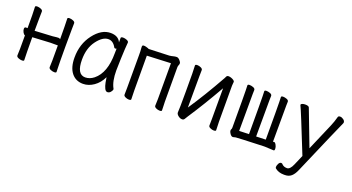

<svg xmlns="http://www.w3.org/2000/svg" viewBox="-46 -1005 3093 1688"><g transform="rotate(20 1500.0 -161.0)"><path d="M121 8Q105 8 87 0.5Q69 -7 69 -20Q69 -45 71 -83V-208Q59 -212 50.5 -228.5Q42 -245 42 -258Q42 -276 55 -276H71Q71 -377 70.5 -398Q70 -419 69 -441.5Q68 -464 68 -474Q68 -484 87 -484Q103 -484 121 -476.5Q139 -469 139 -456L138 -397Q137 -379 137 -275L303 -284Q326 -287 337 -288Q348 -289 357 -289Q366 -289 373 -282Q373 -378 372 -398Q370 -442 370 -474Q370 -484 389 -484Q405 -484 423 -476.5Q441 -469 441 -456L440 -397Q439 -379 439 -238Q439 -85 441 -37L442 -1Q442 8 423 8Q407 8 389 0.5Q371 -7 371 -20Q371 -45 373 -83V-224H304L137 -215Q137 -102 138 -81Q140 -36 140 -1Q140 8 121 8Z M695 18Q627 18 587 -32Q547 -82 547 -175Q547 -302 617.5 -394Q688 -486 773 -486Q845 -486 869 -433V-475Q869 -485 891 -485Q907 -485 925 -477.5Q943 -470 943 -458Q938 -411 934 -306Q931 -225 931 -193Q931 -91 963 -34L965 -29Q965 -19 952.5 -3Q940 13 922 13Q906 13 895.5 -8.5Q885 -30 879 -60.5Q873 -91 871 -108Q843 -49 795 -15.5Q747 18 695 18ZM694 -42Q736 -42 774 -72Q867 -147 867 -330Q867 -356 868 -374Q865 -371 855 -371Q849 -371 846 -376Q818 -428 773 -428Q720 -428 667.5 -358Q615 -288 615 -180Q615 -42 694 -42Z M1121 10Q1106 10 1089 2Q1072 -6 1072 -18Q1072 -43 1073 -81V-386Q1073 -432 1071 -444L1070 -465Q1070 -472 1072.5 -476.5Q1075 -481 1085 -481Q1095 -481 1106.5 -478Q1118 -475 1126 -472L1134 -468L1324 -475Q1344 -477 1359.5 -481.5Q1375 -486 1391 -486Q1405 -486 1420 -469.5Q1435 -453 1435 -442Q1435 -433 1430.5 -423.5Q1426 -414 1426 -402Q1426 -101 1426.5 -80.5Q1427 -60 1428 -36Q1429 -12 1429 0Q1429 9 1409 9Q1393 9 1376 1Q1359 -7 1359 -19Q1359 -44 1361 -82V-417L1139 -407Q1139 -100 1140 -79Q1142 -34 1142 1Q1142 10 1121 10Z M1621 13Q1602 13 1584 -1.5Q1566 -16 1566 -31Q1569 -61 1569 -225Q1569 -374 1568.5 -395Q1568 -416 1567 -438.5Q1566 -461 1566 -471Q1566 -481 1586 -481Q1602 -481 1619 -473Q1636 -465 1636 -453L1635 -394Q1634 -376 1634 -102Q1736 -253 1849 -455Q1851 -457 1858 -473Q1863 -483 1878 -483Q1888 -483 1901.5 -478.5Q1915 -474 1925.5 -466.5Q1936 -459 1936 -452Q1936 -442 1934.5 -435.5Q1933 -429 1933 -415Q1933 -100 1933.5 -79.5Q1934 -59 1935 -35Q1936 -11 1936 1Q1936 10 1915 10Q1900 10 1883 2Q1866 -6 1866 -18Q1866 -43 1867 -81V-367Q1759 -177 1659 -26Q1650 -13 1643 0Q1636 13 1621 13Z M2094 7Q2076 7 2061 -21Q2055 -32 2055 -40Q2055 -49 2058.5 -54Q2062 -59 2062 -70Q2062 -390 2060.5 -418.5Q2059 -447 2059 -464Q2059 -474 2077 -474Q2093 -474 2111.5 -467Q2130 -460 2130 -446Q2130 -434 2129 -408.5Q2128 -383 2128 -63L2219 -66Q2219 -392 2217.5 -420.5Q2216 -449 2216 -466Q2216 -476 2234 -476Q2250 -476 2268.5 -469Q2287 -462 2287 -448Q2287 -436 2286 -410.5Q2285 -385 2285 -68L2374 -71Q2374 -394 2372.5 -422.5Q2371 -451 2371 -468Q2371 -478 2389 -478Q2405 -478 2423.5 -471Q2442 -464 2442 -450Q2442 -438 2441 -412.5Q2440 -387 2440 -75L2450 -77Q2460 -77 2470 -58.5Q2480 -40 2480 -23Q2480 -6 2471 -6L2451 -7Q2414 -10 2389 -10H2378Q2130 -1 2119.5 1Q2109 3 2094 7Z M2637 164Q2674 164 2697.5 143.5Q2721 123 2739 81Q2938 -381 2963 -434Q2967 -442 2967 -447Q2967 -462 2951 -473.5Q2935 -485 2920 -485Q2905 -485 2901 -475Q2888 -426 2869 -382L2761 -131Q2644 -434 2633 -466Q2628 -480 2595 -480Q2580 -480 2568 -475.5Q2556 -471 2556 -464L2557 -459Q2575 -425 2726 -46L2686 47Q2663 101 2634 101Q2604 101 2587 83Q2582 75 2572 75Q2558 75 2549 93Q2540 111 2540 124Q2540 130 2544 136Q2577 164 2628 164Z"/></g></svg>

Font: LXGW WenKai Mono TC
Style: Regular
Weight: 400
Designer: LXGW / Fontworks Inc.
Foundry: LXGW / Fontworks Inc.
Version: Version 1.330